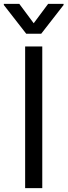

<svg xmlns="http://www.w3.org/2000/svg" viewBox="-41 -966 347 986"><path d="M176.1 -727.3V0H88.1V-727.3ZM-21.3 -946H58.2L132.1 -846.6L206 -946H285.5V-940.3L170.5 -792.6H93.8L-21.3 -940.3Z"/></svg>

Font: Inter P
Style: Regular
Weight: 400
Designer: Rasmus Andersson
Foundry: rsms
Version: Version 3.018;git-588b23468